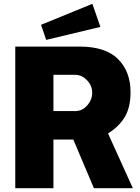

<svg xmlns="http://www.w3.org/2000/svg" viewBox="-20 -986 736 1006"><path d="M472 0 364 -255H260V0H60V-742H396Q533 -742 598.5 -676.5Q664 -611 664 -503Q664 -423 633.5 -372.5Q603 -322 546 -287L676 0ZM463 -500Q463 -538 435.5 -566Q408 -594 374 -594H260V-404H374Q411 -404 437 -433.5Q463 -463 463 -500ZM506 -845 222 -777 195 -856 464 -966Z"/></svg>

Font: Morrison Black
Style: Regular
Weight: 900
Designer: Pablo Impallari, Rodrigo Fuenzalida (Modified by Dan O. Williams)
Version: Version 0.03;June 6, 2019;FontCreator 11.5.0.2425 64-bit; tt